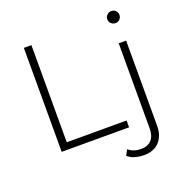

<svg xmlns="http://www.w3.org/2000/svg" viewBox="-159 -873 1169 1215"><g transform="rotate(-20 426.0 -266.0)"><path d="M122 0V-700H173V-46H576V0ZM605 198Q574 198 545 189.5Q516 181 497 163L517 126Q550 155 602 155Q647 155 671.5 128Q696 101 696 50V-522H746V52Q746 118 709.5 158Q673 198 605 198ZM721 -649Q704 -649 692 -661Q680 -673 680 -689Q680 -706 692 -718Q704 -730 721 -730Q739 -730 750.5 -718.5Q762 -707 762 -690Q762 -673 750.5 -661Q739 -649 721 -649Z"/></g></svg>

Font: Montserrat Z Light
Style: Regular
Weight: 300
Designer: Julieta Ulanovsky
Foundry: Julieta Ulanovsky
Version: Version 8.000